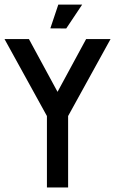

<svg xmlns="http://www.w3.org/2000/svg" viewBox="-20 -829 509 849"><path d="M468.8 -656.2 281.2 -315.9V0H187.5V-315.9L0 -656.2H107.9L234.4 -422.9L360.8 -656.2ZM237.8 -808.6H343.3L272.9 -703.1L202.6 -703.6Z"/></svg>

Font: Lambda
Style: Regular
Weight: 400
Designer: GGBotNet
Version: 0.22